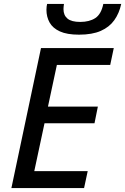

<svg xmlns="http://www.w3.org/2000/svg" viewBox="-20 -959 638 979"><path d="M38.1 0 189 -713.9H560.1L542 -627.9H270L224.6 -415.5H479L461.9 -330.6H207L154.8 -86.4H427.2L408.7 0ZM382.8 -782.2Q321.8 -782.2 285.4 -798.8Q249 -815.4 232.9 -844.2Q216.8 -873 216.8 -909.2Q216.8 -917 217.8 -925.5Q218.8 -934.1 220.2 -939H306.2Q305.2 -931.2 304.4 -925Q303.7 -918.9 303.7 -912.6Q303.7 -881.3 324 -864.3Q344.2 -847.2 389.2 -847.2Q436 -847.2 466.1 -866.9Q496.1 -886.7 506.8 -939H598.1Q587.9 -891.1 562.7 -856Q537.6 -820.8 493.9 -801.5Q450.2 -782.2 382.8 -782.2Z"/></svg>

Font: Open Sans Medium
Style: Italic
Weight: 500
Italic angle: -12°
Designer: Monotype Design Team
Foundry: Monotype Imaging Inc.
Version: Version 3.000